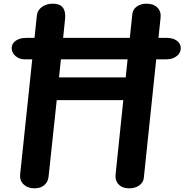

<svg xmlns="http://www.w3.org/2000/svg" viewBox="-20 -1024 1003 1044"><path d="M167.5 0Q130.5 0 108.2 -21.5Q86 -43 89.5 -75.5L180.5 -940.5Q183.5 -968.5 208 -986.2Q232.5 -1004 267.5 -1004Q341.5 -1004 334 -922L301 -603H663.5L699.5 -947Q702 -972.5 723.5 -988.2Q745 -1004 777.5 -1004Q815 -1004 836 -982.8Q857 -961.5 853 -926L762 -57Q760 -32.5 737.5 -16.2Q715 0 682.5 0Q646 0 625.5 -20.8Q605 -41.5 608.5 -75.5L650.5 -479.5H288.5L244 -62.5Q240.5 -33.5 220.2 -16.8Q200 0 167.5 0ZM113 -701.5Q84.5 -701.5 64 -719.5Q43.5 -737.5 43.5 -762Q43.5 -787 65.5 -802.5Q87.5 -818 122.5 -818H887Q920.5 -818 941.8 -802.5Q963 -787 963 -762Q963 -736.5 940.8 -719Q918.5 -701.5 886 -701.5Z"/></svg>

Font: Edu NSW ACT Cursive
Style: Regular
Weight: 400
Designer: Tina and Corey Anderson, Eben Sorkin, Mirko Velimirovic
Foundry: Sorkin Type Co.
Version: Version 2.000